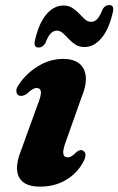

<svg xmlns="http://www.w3.org/2000/svg" viewBox="-20 -710 458 743"><path d="M241.7 -101.2Q227.2 -101.2 224.9 -115.7Q222.6 -130.3 236.1 -165.8L294.5 -330.5Q315 -379.2 312 -413.1Q309 -446.9 286.3 -464.5Q263.7 -482.1 224.3 -482.1Q172.9 -482.1 126.5 -453.3Q80 -424.6 53.2 -382.9Q42.9 -369.6 43.2 -358Q43.4 -346.3 51.7 -341.1Q57.4 -338.3 64.8 -339.1Q72.1 -339.9 81.5 -345.1Q95.5 -358.1 104.6 -363.8Q113.7 -369.4 121.6 -369.4Q136.6 -369.4 138.3 -354.8Q140 -340.2 124.3 -301.3L62 -129.3Q44.4 -86.3 45.9 -54.6Q47.4 -22.9 69.6 -5.3Q91.7 12.2 135.5 12.2Q192.6 12.2 236 -14.1Q279.4 -40.4 301.4 -82.1Q310.8 -98.2 310.7 -109.6Q310.7 -121 303.2 -125.8Q297.1 -129.9 290.9 -128.9Q284.8 -127.9 277.3 -122.7Q264.7 -110.4 257.2 -105.8Q249.7 -101.2 241.7 -101.2ZM306.8 -527.9Q286.7 -527.9 272 -537.4Q257.3 -547 245.6 -559.6Q233.9 -572.3 223.1 -581.8Q212.2 -591.4 199.9 -591.4Q185.9 -591.4 175.4 -579.6Q165 -567.9 155.6 -543.3Q145.8 -526.1 129.5 -526.1Q107.4 -526.1 116.2 -557.7Q131.4 -622.1 160.2 -655.3Q189.1 -688.6 225.4 -688.6Q245.8 -688.6 260.5 -679Q275.2 -669.5 286.7 -657Q298.2 -644.6 309 -635Q319.9 -625.5 332.3 -625.5Q347 -625.5 357.4 -637.5Q367.8 -649.5 376.8 -673.7Q386 -690.5 403 -690.5Q424.3 -690.5 415.9 -659.3Q400.8 -594.9 371.7 -561.4Q342.6 -527.9 306.8 -527.9Z"/></svg>

Font: Fraunces
Style: Italic
Weight: 900
Italic angle: -16°
Version: Version 1.000;[0bf87f6ff]